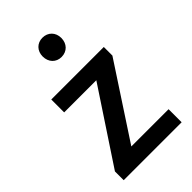

<svg xmlns="http://www.w3.org/2000/svg" viewBox="-215 -783 853 853"><g transform="rotate(-45 211.5 -356.5)"><path d="M398 -5V-87H164L390 -432V-486H60V-405H262L34 -60V-5ZM285 -648C285 -683 261 -708 226 -708C192 -708 168 -683 168 -648C168 -612 192 -587 226 -587C261 -587 285 -612 285 -648Z"/></g></svg>

Font: Falling Sky
Style: Light
Weight: 400
Designer: Paul D. Hunt
Foundry: Adobe Systems Incorporated
Version: Version 1.02